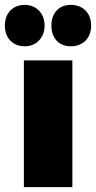

<svg xmlns="http://www.w3.org/2000/svg" viewBox="-46 -768 394 788"><path d="M245 -578C294 -578 328 -611 328 -663C328 -715 294 -748 245 -748C196 -748 165 -715 165 -663C165 -611 196 -578 245 -578ZM56 -578C101 -578 137 -611 137 -663C137 -715 101 -748 56 -748C7 -748 -26 -715 -26 -663C-26 -611 7 -578 56 -578ZM52 0H251V-520H52Z"/></svg>

Font: Fixel Display Black
Style: Regular
Weight: 900
Designer: AlfaBravo + MacPaw
Foundry: Kyrylo Tkachov, Marchela Mozhyna, Serhii Makarenko, Maria Weinstein, Zakhar Kryvoshyya
Version: Version 1.211